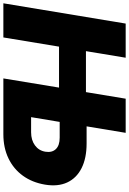

<svg xmlns="http://www.w3.org/2000/svg" viewBox="164 -935 768 1142"><g transform="rotate(90 548.0 -364.0)"><path d="M-3.4 0 117.2 -727.5H320.3L281.2 -491.2H524.9L564 -727.5H767.1L728.5 -495.1H830.1Q918 -495.1 977.3 -465.1Q1036.6 -435.1 1062.3 -379.6Q1087.9 -324.2 1075.2 -248Q1062.5 -171.9 1022.2 -116.2Q981.9 -60.5 918.9 -30.3Q856 0 775.4 0H443.4L498 -331.1H254.4L199.7 0ZM702.1 -335 673.8 -165H763.7Q810.5 -165 841.8 -188Q873 -210.9 879.4 -250Q885.7 -289.1 864 -312Q842.3 -335 795.9 -335Z"/></g></svg>

Font: Inter Display Black
Style: Italic
Weight: 900
Italic angle: -9.39999°
Designer: Rasmus Andersson
Foundry: rsms
Version: Version 4.000;git-a52131595